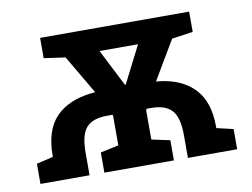

<svg xmlns="http://www.w3.org/2000/svg" viewBox="-63 -616 924 705"><g transform="rotate(-10 399.0 -264.0)"><path d="M34.2 0V-75.2L96.2 -89.8V-94.2Q96.2 -189 142.8 -237.5Q189.5 -286.1 276.4 -295.4Q285.6 -296.4 290.5 -296.9L205.6 -441.4L126 -452.6V-528.3H681.6V-452.6L603 -441.4L517.1 -296.4Q519.5 -296.4 523.4 -296.1Q527.3 -295.9 534.2 -294.9Q615.7 -284.2 660.6 -235.4Q705.6 -186.5 705.6 -97.7V-89.8L767.6 -75.2V0H584V-84Q584 -151.4 559.8 -177.7Q535.6 -204.1 483.4 -204.1H465.8L463.4 -198.2V-89.8L531.7 -75.2V0H272.5V-75.2L340.3 -89.8V-199.7L338.9 -204.1H318.4Q265.6 -204.1 241.5 -178Q217.3 -151.9 217.3 -84V0ZM402.8 -304.7H405.8L476.1 -442.9H332.5Z"/></g></svg>

Font: Roboto Slab Medium
Style: Regular
Weight: 500
Designer: Google
Version: Version 2.001; ttfautohint (v1.8.3)